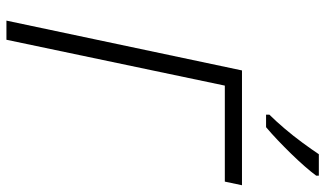

<svg xmlns="http://www.w3.org/2000/svg" viewBox="-222 -764 987 582"><g transform="rotate(90 271.0 -473.5)"><path d="M43 0 194 -714H542L531 -662H240L101 0ZM328 -797Q347 -816 370 -843Q393 -870 413.5 -898Q434 -926 448 -947H513V-939Q502 -924 484.5 -904Q467 -884 446.5 -863Q426 -842 405.5 -822.5Q385 -803 366 -787H328Z"/></g></svg>

Font: Noto Sans Display Light
Style: Italic
Weight: 300
Italic angle: -12°
Designer: Monotype Design Team
Foundry: Monotype Imaging Inc.
Version: Version 2.003